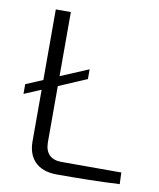

<svg xmlns="http://www.w3.org/2000/svg" viewBox="-79 -753 675 817"><g transform="rotate(10 258.5 -344.5)"><path d="M491 -55H233C186 -55 161 -80 161 -128V-370L282 -422V-464L161 -413V-690H96V-385L23 -354V-312L96 -343V-119C96 -50 135 1 222 1C313 1 404 0 493 -5Z"/></g></svg>

Font: SnT
Style: Regular
Weight: 300
Designer: Natanael Gama
Version: Version 1.001;PS 001.001;hotconv 1.0.70;makeotf.lib2.5.58329